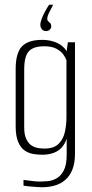

<svg xmlns="http://www.w3.org/2000/svg" viewBox="-20 -673 387 809"><path d="M204 -653Q195 -636 187 -620Q179 -604 179 -593Q179 -587 183.5 -583Q188 -579 192 -575Q196 -571 196 -562Q196 -554 189.5 -548Q183 -542 174 -542Q163 -542 156.5 -550Q150 -558 150 -567Q150 -579 155.5 -593.5Q161 -608 169.5 -624Q178 -640 187 -653ZM157 116Q148 116 135 115Q122 114 110.5 113Q99 112 90.5 111Q82 110 79 109V85Q90 86 110.5 89Q131 92 149 92Q162 92 180.5 90.5Q199 89 217.5 79Q236 69 248.5 45.5Q261 22 261 -22V-89Q254 -67 240 -51.5Q226 -36 205 -28.5Q184 -21 158 -21Q141 -21 121.5 -24Q102 -27 85 -38Q68 -49 57 -74Q46 -99 46 -142V-382Q46 -449 72 -477Q98 -505 158 -505Q182 -505 204 -498.5Q226 -492 243 -478Q260 -464 267 -443L259 -444L266 -495H296V-26Q296 14 285 41.5Q274 69 254.5 85.5Q235 102 210 109Q185 116 157 116ZM167 -47Q207 -47 227 -67Q247 -87 253.5 -117.5Q260 -148 260 -178V-419Q256 -431 246 -444.5Q236 -458 217 -468Q198 -478 166 -478Q121 -478 101.5 -457Q82 -436 82 -380V-136Q82 -104 91.5 -85.5Q101 -67 114.5 -59Q128 -51 142.5 -49Q157 -47 167 -47Z"/></svg>

Font: Alumni Sans ExtraLight
Style: Regular
Weight: 250
Version: Version 1.018